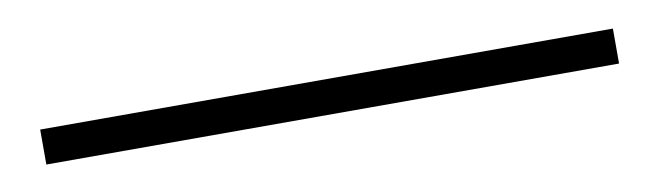

<svg xmlns="http://www.w3.org/2000/svg" viewBox="-22 -60 594 173"><g transform="rotate(-10 275.0 27.0)"><path d="M13 11H537V43H13Z"/></g></svg>

Font: SpoqaHanSans
Style: Thin
Weight: 250
Designer: [Spoqa Han Sans] Dong-huui Kim \uAE40 \uB3D9 \uD718   [Noto Sans] Ryoko NISHIZUKA \u897F \u585A \u6DBC \u5B50  (kana & i
Foundry: Spoqa (http://bi.spoqa.com)
Version: Version 1.004;PS 1.004;hotconv 1.0.82;makeotf.lib2.5.63406